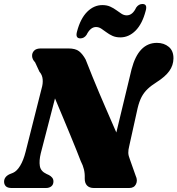

<svg xmlns="http://www.w3.org/2000/svg" viewBox="-28 -943 890 963"><path d="M176.5 -174 274 -550.5 206.5 -545.5Q228.5 -495.5 249.2 -446.2Q270 -397 289.2 -350.8Q308.5 -304.5 325.2 -264Q342 -223.5 355.2 -190.5Q368.5 -157.5 377 -135Q388 -114 393 -93.2Q398 -72.5 397 -49Q396.5 -25 408.5 -12.5Q420.5 0 443 0H620Q644.5 0 654 -19.2Q663.5 -38.5 652.5 -61.5L623.5 -143.5Q616 -162 615.5 -176.2Q615 -190.5 620.5 -212L662.5 -401.5Q670.5 -434.5 682.2 -456.8Q694 -479 712.2 -496.5Q730.5 -514 758.5 -531.5Q801 -558.5 821.2 -586.8Q841.5 -615 842 -649.5Q842.5 -688 818.5 -708Q794.5 -728 759 -728Q713 -728 681.2 -695.2Q649.5 -662.5 632 -596L524.5 -150L596.5 -183Q581 -220.5 565.2 -256.2Q549.5 -292 533.8 -328.2Q518 -364.5 502 -401.5Q486 -438.5 469.5 -477.2Q453 -516 436.2 -557.5Q419.5 -599 401.5 -644.5Q386.5 -672 368.5 -686Q350.5 -700 315 -700H176.5Q153.5 -700 142.8 -688.5Q132 -677 133 -661Q134 -645 148 -630.5L170 -583Q184 -567.5 186 -545.2Q188 -523 180.5 -498.5L100.5 -182Q89.5 -138.5 73.2 -111.8Q57 -85 38 -76.5L19.5 -69Q-7.5 -56 -7.5 -31.5Q-7.5 -18 1.2 -9Q10 0 31 0H202Q219 0 229.5 -8.5Q240 -17 240 -33Q240 -44.5 233.5 -52.2Q227 -60 217.5 -65L205.5 -70.5Q176 -84 171.8 -110.5Q167.5 -137 176.5 -174ZM575.5 -755.5Q553 -755.5 536 -763.2Q519 -771 505.2 -781.5Q491.5 -792 479.2 -799.8Q467 -807.5 453.5 -807.5Q425.5 -807.5 406 -768Q394 -750.5 375 -750.5Q348.5 -750.5 358.5 -785.5Q375.5 -850 409.2 -883.8Q443 -917.5 485.5 -917.5Q508 -917.5 525 -909.8Q542 -902 555.8 -891.8Q569.5 -881.5 581.8 -873.8Q594 -866 607.5 -866Q637 -866 655 -905Q667.5 -923 686.5 -923Q713 -923 702.5 -888Q685.5 -823 651.8 -789.2Q618 -755.5 575.5 -755.5Z"/></svg>

Font: Fraunces Black
Style: Italic
Weight: 900
Italic angle: -16°
Version: Version 1.000;[b76b70a41]